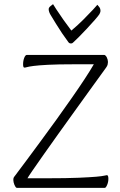

<svg xmlns="http://www.w3.org/2000/svg" viewBox="-20 -903 579 923"><path d="M61 0Q58 0 55 -4Q52 -8 49.5 -14Q47 -20 45.5 -26.5Q44 -33 44 -38Q44 -43 45 -47Q46 -51 52 -58Q75 -88 107 -131.5Q139 -175 176.5 -225.5Q214 -276 252 -329Q290 -382 325 -432Q360 -482 387.5 -524Q415 -566 431 -594H338Q257 -594 210.5 -591.5Q164 -589 141.5 -586Q119 -583 110.5 -580.5Q102 -578 97 -578Q91 -578 91 -594Q91 -611 96.5 -625Q102 -639 109 -639H481Q484 -639 487.5 -635.5Q491 -632 493.5 -627Q496 -622 497.5 -616Q499 -610 499 -605Q499 -600 497.5 -593Q496 -586 490 -578Q486 -572 464 -542Q442 -512 409 -466Q376 -420 337 -366Q298 -312 259.5 -258Q221 -204 188.5 -158Q156 -112 135.5 -82Q115 -52 112 -46H206Q302 -46 358.5 -48.5Q415 -51 443 -53.5Q471 -56 481 -58.5Q491 -61 494 -61Q501 -61 501 -43Q501 -28 495 -14Q489 0 484 0ZM321 -694Q319 -694 315.5 -695Q312 -696 309 -700Q294 -720 278.5 -743Q263 -766 249 -789Q235 -812 224 -830Q220 -836 217 -844Q214 -852 214 -859Q214 -867 224 -874.5Q234 -882 235 -883Q236 -881 250.5 -858.5Q265 -836 285.5 -807Q306 -778 323 -756Q352 -780 380 -808Q408 -836 427.5 -857Q447 -878 448 -880Q450 -878 456.5 -870Q463 -862 463 -851Q463 -847 461.5 -843Q460 -839 458 -835Q453 -827 436 -807.5Q419 -788 397.5 -765Q376 -742 358 -724Q340 -706 333 -700Q329 -696 326.5 -695Q324 -694 321 -694Z"/></svg>

Font: Briem Hand Thin
Style: Regular
Weight: 100
Designer: Gunnlaugur SE Briem, Eben Sorkin
Foundry: Sorkin Type Co.
Version: Version 1.003